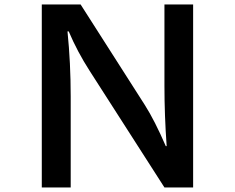

<svg xmlns="http://www.w3.org/2000/svg" viewBox="-20 -805 1040 850"><path d="M165 -785.2H336.9L621.1 -340.3Q664.6 -272 713.9 -158.2H717.8Q708 -295.4 708 -425.3V-785.2H835V24.9H708L377 -491.2Q322.3 -576.2 284.2 -666H278.8Q293 -525.9 293 -377.9V24.9H165Z"/></svg>

Font: BIZ UDPGothic
Style: Bold
Weight: 700
Designer: TypeBank Co., Ltd.
Foundry: Morisawa Inc.
Version: Version 1.051